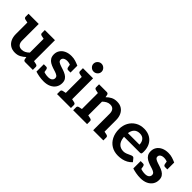

<svg xmlns="http://www.w3.org/2000/svg" viewBox="142 -1714 2693 2693"><g transform="rotate(45 1488.5 -367.5)"><path d="M253 8Q197 8 158 -17.5Q119 -43 99 -86.5Q79 -130 79 -187V-514H206V-187Q206 -140 227 -114.5Q248 -89 291 -89Q323 -89 350 -103Q377 -117 402 -142V-514H528V0H451Q425 0 419 -23L411 -63Q379 -32 341 -12Q303 8 253 8ZM504 0 517 -101 574 -89Q588 -86 595.5 -79Q603 -72 603 -58V0ZM103 -514 91 -413 33 -425Q20 -428 12 -435Q4 -442 4 -456V-514ZM426 -514 413 -413 356 -425Q342 -428 334.5 -435Q327 -442 327 -456V-514Z M821 8Q777 8 733 0Q689 -8 656 -19V-104L716 -106Q728 -96 759 -87.5Q790 -79 824 -79Q866 -79 887 -96Q908 -113 908 -140Q908 -165 889.5 -178.5Q871 -192 842.5 -201Q814 -210 784 -220Q749 -232 720 -249Q691 -266 674 -294Q657 -322 657 -363Q657 -410 681.5 -446Q706 -482 749.5 -502Q793 -522 851 -522Q894 -522 930.5 -510.5Q967 -499 1003 -483V-420L940 -412Q922 -418 901 -424.5Q880 -431 855 -431Q832 -431 814 -424Q796 -417 786.5 -405Q777 -393 777 -376Q777 -353 797 -339.5Q817 -326 847 -316.5Q877 -307 903 -298Q936 -287 964.5 -270.5Q993 -254 1010 -228Q1027 -202 1027 -161Q1027 -111 1002 -73Q977 -35 931 -13.5Q885 8 821 8ZM914 -447 1003 -425V-347H957Q943 -347 936 -355Q929 -363 926 -376ZM745 -65 656 -87V-165H702Q717 -165 723.5 -157Q730 -149 733 -136Z M1158 0V-514H1284V0ZM1083 0V-58Q1083 -72 1090.5 -79Q1098 -86 1112 -89L1169 -101L1182 0ZM1260 0 1273 -101 1330 -89Q1344 -86 1351.5 -79Q1359 -72 1359 -58V0ZM1182 -514 1169 -413 1112 -425Q1098 -428 1090.5 -435Q1083 -442 1083 -456V-514ZM1223 -585Q1191 -585 1167 -608Q1143 -631 1143 -663Q1143 -696 1167 -719.5Q1191 -743 1223 -743Q1256 -743 1280 -719.5Q1304 -696 1304 -663Q1304 -631 1280 -608Q1256 -585 1223 -585Z M1478 0V-514H1555Q1581 -514 1587 -491L1595 -450Q1627 -483 1665 -502.5Q1703 -522 1754 -522Q1810 -522 1848.5 -497Q1887 -472 1907 -428Q1927 -384 1927 -327V0H1800V-327Q1800 -373 1779 -399Q1758 -425 1715 -425Q1684 -425 1656.5 -410.5Q1629 -396 1604 -371V0ZM1403 0V-58Q1403 -72 1410.5 -79Q1418 -86 1432 -89L1489 -101L1502 0ZM1580 0 1593 -101 1650 -89Q1664 -86 1671.5 -79Q1679 -72 1679 -58V0ZM1903 0 1915 -101 1973 -89Q1986 -86 1994 -79Q2002 -72 2002 -58V0ZM1502 -514 1489 -413 1432 -425Q1418 -428 1410.5 -435Q1403 -442 1403 -456V-514Z M2298 8Q2221 8 2164 -26.5Q2107 -61 2075.5 -123.5Q2044 -186 2044 -268Q2044 -340 2075 -397.5Q2106 -455 2162 -488.5Q2218 -522 2292 -522Q2359 -522 2409.5 -493.5Q2460 -465 2487.5 -413Q2515 -361 2515 -289Q2515 -262 2510 -251.5Q2505 -241 2486 -241H2171Q2171 -238 2171 -235Q2171 -232 2172 -229Q2180 -159 2215.5 -124Q2251 -89 2309 -89Q2336 -89 2363.5 -100Q2391 -111 2414 -122.5Q2437 -134 2451 -134Q2465 -134 2474 -123L2511 -77Q2484 -46 2448.5 -27Q2413 -8 2374.5 0Q2336 8 2298 8ZM2173 -316H2402Q2402 -366 2375 -399Q2348 -432 2295 -432Q2242 -432 2211.5 -402Q2181 -372 2173 -316Z M2742 8Q2698 8 2654 0Q2610 -8 2577 -19V-104L2637 -106Q2649 -96 2680 -87.5Q2711 -79 2745 -79Q2787 -79 2808 -96Q2829 -113 2829 -140Q2829 -165 2810.5 -178.5Q2792 -192 2763.5 -201Q2735 -210 2705 -220Q2670 -232 2641 -249Q2612 -266 2595 -294Q2578 -322 2578 -363Q2578 -410 2602.5 -446Q2627 -482 2670.5 -502Q2714 -522 2772 -522Q2815 -522 2851.5 -510.5Q2888 -499 2924 -483V-420L2861 -412Q2843 -418 2822 -424.5Q2801 -431 2776 -431Q2753 -431 2735 -424Q2717 -417 2707.5 -405Q2698 -393 2698 -376Q2698 -353 2718 -339.5Q2738 -326 2768 -316.5Q2798 -307 2824 -298Q2857 -287 2885.5 -270.5Q2914 -254 2931 -228Q2948 -202 2948 -161Q2948 -111 2923 -73Q2898 -35 2852 -13.5Q2806 8 2742 8ZM2835 -447 2924 -425V-347H2878Q2864 -347 2857 -355Q2850 -363 2847 -376ZM2666 -65 2577 -87V-165H2623Q2638 -165 2644.5 -157Q2651 -149 2654 -136Z"/></g></svg>

Font: Aleo
Style: Bold
Weight: 700
Designer: Alessio Laiso
Foundry: Alessio Laiso
Version: Version 2.001;gftools[0.9.29]